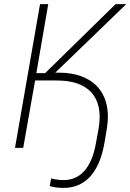

<svg xmlns="http://www.w3.org/2000/svg" viewBox="-20 -720 635 935"><path d="M53 0H93L151 -328H259C404 -328 488 -253 460 -93L448 -27C427 97 371 157 290 157C263 157 246 153 229 149L222 186C241 192 262 195 291 195C389 195 462 127 488 -21L500 -91C531 -274 425 -366 270 -366H249L595 -700H543L200 -364H157L215 -700H175Z"/></svg>

Font: Fixel Text 20240404 ExtraLight
Style: Italic
Weight: 200
Width: 4
Italic angle: -10°
Designer: AlfaBravo + MacPaw
Foundry: Kyrylo Tkachov, Marchela Mozhyna, Serhii Makarenko, Maria Weinstein, Zakhar Kryvoshyya
Version: Version 1.211;Glyphs 3.2 (3225)